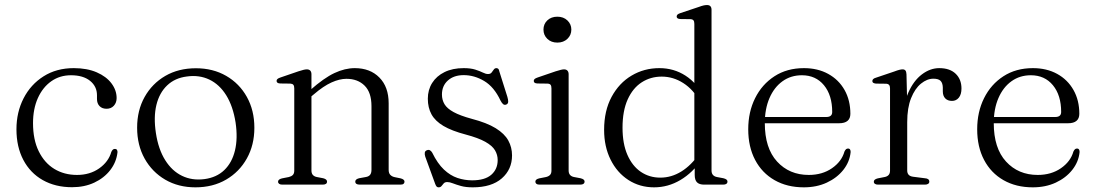

<svg xmlns="http://www.w3.org/2000/svg" viewBox="-20 -752 4462 782"><path d="M455 -352.5Q455 -334 443.8 -321.5Q432.5 -309 414 -309Q396 -309 385.5 -319.8Q375 -330.5 375 -349V-364Q375 -400 346.8 -422.8Q318.5 -445.5 269 -445.5Q223.5 -445.5 188.8 -421Q154 -396.5 134.2 -352.5Q114.5 -308.5 114.5 -250.5Q114.5 -183 137.8 -135.8Q161 -88.5 201.2 -64Q241.5 -39.5 293.5 -39.5Q346 -39.5 384 -66.2Q422 -93 433.5 -133.5Q437 -140.5 440.2 -143Q443.5 -145.5 448.5 -145.5Q454 -145.5 456.5 -141.2Q459 -137 458.5 -131.5Q454 -91.5 429 -59.2Q404 -27 364 -8.2Q324 10.5 273.5 10.5Q205.5 10.5 154.2 -18.5Q103 -47.5 75 -100.8Q47 -154 47 -225.5Q47 -295 76 -351.5Q105 -408 157.5 -441.2Q210 -474.5 280.5 -474.5Q334.5 -474.5 373.8 -457.5Q413 -440.5 434 -412.5Q455 -384.5 455 -352.5Z M778 -474Q847.5 -474 901.2 -443Q955 -412 985.5 -357.2Q1016 -302.5 1016 -231.5Q1016 -161.5 985.5 -106.8Q955 -52 901 -20.5Q847 11 776 11Q706.5 11 653 -20.2Q599.5 -51.5 569 -106.2Q538.5 -161 538.5 -232Q538.5 -302.5 569 -357Q599.5 -411.5 653.2 -442.8Q707 -474 778 -474ZM812.5 -22.5Q862 -29 893.5 -59.2Q925 -89.5 937 -139Q949 -188.5 939.5 -253Q929 -319.5 901.5 -363.8Q874 -408 832.8 -427.8Q791.5 -447.5 741.5 -440.5Q692.5 -434.5 660.8 -404.2Q629 -374 617 -324.5Q605 -275 615 -210Q625 -144 652.8 -99.8Q680.5 -55.5 721.5 -35.8Q762.5 -16 812.5 -22.5Z M1248.5 -449.5V-57.5Q1248.5 -46 1254.2 -39.5Q1260 -33 1270.5 -31L1296.5 -26Q1312 -22 1312 -12.5Q1312 0 1294 0H1130Q1121.5 0 1117 -3.2Q1112.5 -6.5 1112.5 -12Q1112.5 -17 1116.5 -20.2Q1120.5 -23.5 1128.5 -25.5L1156.5 -31Q1167 -33.5 1172.8 -39.5Q1178.5 -45.5 1178.5 -57V-392Q1178.5 -402 1174.8 -406.5Q1171 -411 1162.5 -411.5L1121 -412Q1113 -412.5 1109.8 -415.2Q1106.5 -418 1106.5 -422.5Q1106.5 -427 1110 -430.2Q1113.5 -433.5 1122.5 -436.5L1195.5 -461.5Q1208 -465.5 1216 -467.5Q1224 -469.5 1229.5 -469.5Q1239 -469.5 1243.8 -464.2Q1248.5 -459 1248.5 -449.5ZM1235.5 -349 1219.5 -364.5 1243.5 -385Q1299.5 -434.5 1342.2 -454.5Q1385 -474.5 1425 -474.5Q1487.5 -474.5 1525.2 -436.2Q1563 -398 1563 -331V-60Q1563 -47 1569.5 -40Q1576 -33 1587.5 -30.5L1612 -25.5Q1619.5 -23.5 1623.5 -20.2Q1627.5 -17 1627.5 -12Q1627.5 -6.5 1623.5 -3.2Q1619.5 0 1610.5 0H1445.5Q1427 0 1427 -12.5Q1427 -22 1442.5 -26L1470 -31Q1482 -33 1487.5 -40.2Q1493 -47.5 1493 -60V-319.5Q1493 -375.5 1465 -403.2Q1437 -431 1391 -431Q1363 -431 1330.2 -416.2Q1297.5 -401.5 1258.5 -368Z M1868.5 -446Q1828.5 -446 1804.2 -424.2Q1780 -402.5 1780 -367Q1780 -345 1790.5 -327.5Q1801 -310 1827.5 -295.5Q1854 -281 1901.5 -268Q1963 -252 1999 -229.8Q2035 -207.5 2050.2 -179.8Q2065.5 -152 2065.5 -119Q2065.5 -62 2023.8 -25.5Q1982 11 1905.5 11Q1877 11 1857.5 5.5Q1838 0 1824.8 -5.2Q1811.5 -10.5 1801.5 -10.5Q1792 -10.5 1787.2 -5Q1782.5 0.5 1778.2 5.8Q1774 11 1766.5 11Q1761.5 11 1758.5 8Q1755.5 5 1752.5 -3L1712 -114Q1709 -123.5 1710.2 -130.5Q1711.5 -137.5 1718.5 -140Q1725.5 -143 1731 -140Q1736.5 -137 1740.5 -130Q1762 -86 1788 -61.5Q1814 -37 1843.2 -27.2Q1872.5 -17.5 1903 -17.5Q1955 -17.5 1981 -40.2Q2007 -63 2007 -100Q2007 -121.5 1996 -140Q1985 -158.5 1956.5 -174.5Q1928 -190.5 1877 -204Q1820 -219 1786.2 -239Q1752.5 -259 1737.5 -286.2Q1722.5 -313.5 1722.5 -350Q1722.5 -386 1740.2 -414.2Q1758 -442.5 1790.8 -458.5Q1823.5 -474.5 1868.5 -474.5Q1897 -474.5 1915.8 -468.5Q1934.5 -462.5 1946.5 -456.5Q1958.5 -450.5 1967.5 -450.5Q1977.5 -450.5 1982.2 -456.5Q1987 -462.5 1991 -468.5Q1995 -474.5 2002 -474.5Q2006 -474.5 2009.2 -471.8Q2012.5 -469 2013.5 -462L2046.5 -357.5Q2050 -346 2049.8 -337.5Q2049.5 -329 2041.5 -326Q2034.5 -323.5 2029.2 -327.8Q2024 -332 2018.5 -342.5Q1992.5 -398 1952.2 -422Q1912 -446 1868.5 -446Z M2296 -449.5V-57.5Q2296 -46 2301.8 -39.5Q2307.5 -33 2318 -31L2344.5 -26Q2352.5 -24 2356.8 -20.8Q2361 -17.5 2361 -12Q2361 -6.5 2356.5 -3.2Q2352 0 2343 0H2177.5Q2169 0 2164.8 -3.2Q2160.5 -6.5 2160.5 -12Q2160.5 -17 2164.2 -20.2Q2168 -23.5 2176 -25.5L2204 -31Q2214.5 -33.5 2220.2 -39.5Q2226 -45.5 2226 -57V-392Q2226 -402 2222.5 -406.5Q2219 -411 2210 -411.5L2168.5 -412Q2160.5 -412.5 2157.2 -415.2Q2154 -418 2154 -422.5Q2154 -427 2157.5 -430.2Q2161 -433.5 2170 -436.5L2243 -461.5Q2256 -465.5 2264 -467.5Q2272 -469.5 2277 -469.5Q2286.5 -469.5 2291.2 -464.2Q2296 -459 2296 -449.5ZM2250 -578.5Q2225 -578.5 2209.2 -593.8Q2193.5 -609 2193.5 -631.5Q2193.5 -654 2209.2 -669Q2225 -684 2250 -684Q2275 -684 2291 -668.8Q2307 -653.5 2307 -631.5Q2307 -609 2291 -593.8Q2275 -578.5 2250 -578.5Z M2809.5 -79.5 2808 -84V-654.5Q2808 -664.5 2804.5 -669Q2801 -673.5 2792 -674L2750.5 -674.5Q2742.5 -675 2739.2 -677.8Q2736 -680.5 2736 -684.5Q2736 -689.5 2739.5 -692.8Q2743 -696 2752 -699L2825.5 -723.5Q2837.5 -728 2845.5 -729.8Q2853.5 -731.5 2859.5 -731.5Q2869 -731.5 2873.5 -726.5Q2878 -721.5 2878 -712V-57.5Q2878 -46 2883.8 -39.5Q2889.5 -33 2900 -31L2926.5 -26Q2934.5 -24 2938.8 -20.8Q2943 -17.5 2943 -12Q2943 -6.5 2938.5 -3.2Q2934 0 2925 0H2848Q2828.5 0 2819 -9.2Q2809.5 -18.5 2809.5 -40ZM2440.5 -223Q2440.5 -301 2471 -357.5Q2501.5 -414 2552.5 -444.2Q2603.5 -474.5 2665.5 -474.5Q2724.5 -474.5 2771.8 -444Q2819 -413.5 2846 -359L2831 -338Q2804.5 -387 2763.2 -413.5Q2722 -440 2675 -440Q2630 -440 2593.8 -416.8Q2557.5 -393.5 2536.5 -347Q2515.5 -300.5 2515.5 -232Q2515.5 -166.5 2535.5 -121Q2555.5 -75.5 2590.2 -52Q2625 -28.5 2669.5 -28.5Q2714.5 -28.5 2755 -53.5Q2795.5 -78.5 2828.5 -126.5L2838.5 -103Q2801.5 -48.5 2751.2 -18.8Q2701 11 2644 11Q2585.5 11 2539.2 -19Q2493 -49 2466.8 -102Q2440.5 -155 2440.5 -223Z M3443.5 -288.5Q3443.5 -269.5 3432 -259.8Q3420.5 -250 3397.5 -250H3070V-275.5H3345.5Q3369.5 -275.5 3369.5 -296Q3369.5 -364 3336 -404.8Q3302.5 -445.5 3246 -445.5Q3201 -445.5 3167 -421Q3133 -396.5 3114 -352.5Q3095 -308.5 3095 -250.5Q3095 -148.5 3145 -94Q3195 -39.5 3274 -39.5Q3329 -39.5 3368.5 -66.8Q3408 -94 3419.5 -135Q3423 -142 3426.2 -144.5Q3429.5 -147 3434 -147Q3440 -147 3442.5 -142.5Q3445 -138 3444.5 -132Q3440.5 -92.5 3414.8 -60Q3389 -27.5 3347.5 -8.2Q3306 11 3254 11Q3186 11 3134.8 -18.2Q3083.5 -47.5 3055.5 -100.8Q3027.5 -154 3027.5 -225.5Q3027.5 -296 3055.5 -352.2Q3083.5 -408.5 3134.5 -441.5Q3185.5 -474.5 3254.5 -474.5Q3310.5 -474.5 3353.2 -451Q3396 -427.5 3419.8 -385.5Q3443.5 -343.5 3443.5 -288.5Z M3658 -256.5Q3658 -326 3679.5 -374.8Q3701 -423.5 3734.8 -449Q3768.5 -474.5 3805.5 -474.5Q3848.5 -474.5 3872.2 -451.8Q3896 -429 3896 -391.5Q3896 -367.5 3885.2 -354.2Q3874.5 -341 3857.5 -341Q3840 -341 3830 -351.2Q3820 -361.5 3820 -380V-395.5Q3819.5 -414 3810.8 -422.8Q3802 -431.5 3781.5 -431.5Q3756 -431.5 3731.2 -411.5Q3706.5 -391.5 3690.8 -352.2Q3675 -313 3675 -254.5ZM3672 -449.5 3675 -328V-57.5Q3675 -46.5 3681 -40Q3687 -33.5 3700 -32L3747 -26Q3756 -25.5 3760.5 -22Q3765 -18.5 3765 -12Q3765 -6.5 3760.2 -3.2Q3755.5 0 3747 0H3556.5Q3548 0 3543.5 -3.2Q3539 -6.5 3539 -12Q3539 -17 3543 -20.2Q3547 -23.5 3555 -25.5L3583 -31Q3593.5 -33 3599.2 -39.2Q3605 -45.5 3605 -57V-392Q3605 -401.5 3601.2 -406Q3597.5 -410.5 3589 -411L3547.5 -411.5Q3539.5 -412.5 3536.2 -415Q3533 -417.5 3533 -422Q3533 -426.5 3536.5 -430Q3540 -433.5 3549 -436L3621.5 -460.5Q3636 -466 3643.8 -467.8Q3651.5 -469.5 3656 -469.5Q3664 -469.5 3667.8 -464.8Q3671.5 -460 3672 -449.5Z M4376 -288.5Q4376 -269.5 4364.5 -259.8Q4353 -250 4330 -250H4002.5V-275.5H4278Q4302 -275.5 4302 -296Q4302 -364 4268.5 -404.8Q4235 -445.5 4178.5 -445.5Q4133.5 -445.5 4099.5 -421Q4065.5 -396.5 4046.5 -352.5Q4027.5 -308.5 4027.5 -250.5Q4027.5 -148.5 4077.5 -94Q4127.5 -39.5 4206.5 -39.5Q4261.5 -39.5 4301 -66.8Q4340.5 -94 4352 -135Q4355.5 -142 4358.8 -144.5Q4362 -147 4366.5 -147Q4372.5 -147 4375 -142.5Q4377.5 -138 4377 -132Q4373 -92.5 4347.2 -60Q4321.5 -27.5 4280 -8.2Q4238.5 11 4186.5 11Q4118.5 11 4067.2 -18.2Q4016 -47.5 3988 -100.8Q3960 -154 3960 -225.5Q3960 -296 3988 -352.2Q4016 -408.5 4067 -441.5Q4118 -474.5 4187 -474.5Q4243 -474.5 4285.8 -451Q4328.5 -427.5 4352.2 -385.5Q4376 -343.5 4376 -288.5Z"/></svg>

Font: Fraunces Light
Style: Regular
Weight: 300
Version: Version 1.000;[b76b70a41]